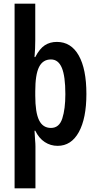

<svg xmlns="http://www.w3.org/2000/svg" viewBox="-20 -780 526 1040"><path d="M448 -271Q448 -139 407 -64.5Q366 10 292 10Q254 10 222.5 -10.5Q191 -31 171 -72H167Q168 -44 170 -23Q172 -2 172 13V240H59V-760H171V-563Q171 -540 170 -517Q169 -494 167 -471H171Q195 -517 223 -535Q251 -553 288 -553Q365 -553 406.5 -479.5Q448 -406 448 -271ZM334 -270Q334 -367 315 -412.5Q296 -458 256 -458Q212 -458 191.5 -417Q171 -376 171 -286V-262Q171 -171 191.5 -129Q212 -87 256 -87Q301 -87 317.5 -138.5Q334 -190 334 -270Z"/></svg>

Font: Noto Sans Lao UI ExtCond SemBd
Style: Regular
Weight: 600
Width: 2
Designer: Monotype Design Team
Foundry: Monotype Imaging Inc.
Version: Version 2.000; ttfautohint (v1.8.4.7-5d5b)